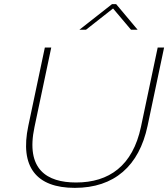

<svg xmlns="http://www.w3.org/2000/svg" viewBox="-20 -900 814 929"><path d="M197 -670 117 -291C75 -93 155 9 342 9C533 9 653 -97 694 -291L774 -670H743L662 -286C622 -98 508 -17 348 -17C207 -17 103 -80 147 -286L228 -670ZM364 -756H396L527 -859L614 -756H646L542 -880H522Z"/></svg>

Font: LT Wave Thin
Style: Italic
Weight: 100
Designer: Daniel Lyons
Version: Version 2.5 (Glyphs App)